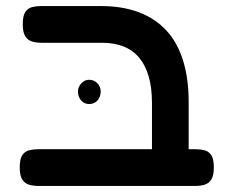

<svg xmlns="http://www.w3.org/2000/svg" viewBox="-20 -603 765 633"><path d="M542 10Q519 10 505.5 3Q492 -4 486.5 -16.5Q481 -29 481 -45V-264Q481 -313 470.5 -350Q460 -387 439.5 -412Q419 -437 388 -449.5Q357 -462 316 -462H116Q100 -462 86 -466Q72 -470 63.5 -483Q55 -496 55 -523Q55 -551 63.5 -563.5Q72 -576 85.5 -579.5Q99 -583 115 -583H313Q384 -583 438 -562.5Q492 -542 528.5 -502.5Q565 -463 583.5 -403.5Q602 -344 602 -267V-52Q602 -34 596.5 -20Q591 -6 578 2Q565 10 542 10ZM106 10Q90 10 76 6Q62 2 53.5 -11Q45 -24 45 -51Q45 -79 53.5 -91.5Q62 -104 76 -107.5Q90 -111 105 -111H625Q641 -111 654.5 -107.5Q668 -104 676.5 -91.5Q685 -79 685 -51Q685 -24 676.5 -11Q668 2 654.5 6Q641 10 624 10ZM274 -260Q258 -260 247.5 -272Q237 -284 237 -301Q237 -316 248 -328Q259 -340 274 -340Q290 -340 301 -328.5Q312 -317 312 -301Q312 -284 301.5 -272Q291 -260 274 -260Z"/></svg>

Font: Fredoka SemiExpanded Medium
Style: Regular
Weight: 500
Width: 6
Designer: Ben Nathan
Foundry: Milena B. Brandão, Ben Nathan
Version: Version 2.001